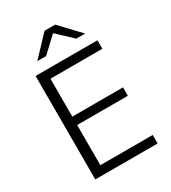

<svg xmlns="http://www.w3.org/2000/svg" viewBox="-199 -926 915 1027"><g transform="rotate(-30 259.0 -412.0)"><path d="M142.5 0H81V-639H142.5ZM466 0H100V-52.5H466ZM455.5 -300.5H116V-352.5H455.5ZM463 -586.5H99V-639H463ZM129.5 -704 243.5 -824.5H309L423 -704V-703H369.5L278 -789H274.5L183 -703H129.5Z"/></g></svg>

Font: Anek Kannada Medium Light
Style: Regular
Weight: 300
Version: Version 1.003